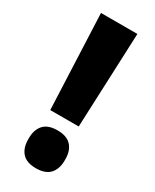

<svg xmlns="http://www.w3.org/2000/svg" viewBox="-173 -687 605 750"><g transform="rotate(30 129.5 -312.5)"><path d="M193.6 -211.4H65.3L47.2 -639H211.4ZM130 13.6Q87.8 13.6 67.8 -8.4Q47.8 -30.4 47.8 -69.1V-74.5Q47.8 -113.2 67.8 -135.1Q87.8 -157.1 130 -157.1Q172 -157.1 192.3 -135.1Q212.5 -113.2 212.5 -74.5V-69.1Q212.5 -30.4 192.3 -8.4Q172 13.6 130 13.6Z"/></g></svg>

Font: Anek Bangla Medium
Style: Regular
Weight: 500
Designer: Sulekha Rajkumar (Bangla), Yesha Goshar (Latin)
Foundry: Ek Type
Version: Version 1.003